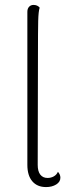

<svg xmlns="http://www.w3.org/2000/svg" viewBox="-20 -749 295 779"><path d="M91 -80V-701Q91 -714 98 -721.5Q105 -729 116 -729Q132 -729 141 -718Q136 -704 135 -664Q134 -624 134 -522L133 -80Q133 -54 143.5 -40.5Q154 -27 173 -27Q187 -27 198.5 -33.5Q210 -40 215 -52Q225 -41 225 -28Q225 -11 208 -0.5Q191 10 167 10Q131 10 111 -13.5Q91 -37 91 -80Z"/></svg>

Font: Arima Madurai ExtraLight
Style: Regular
Weight: 275
Designer: Joana Correia and Natanael Gama
Foundry: NDISCOVER
Version: Version 1.019